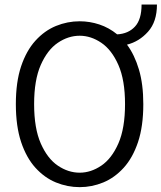

<svg xmlns="http://www.w3.org/2000/svg" viewBox="-20 -798 698 830"><path d="M324.5 11Q271.5 11 222 -9.2Q172.5 -29.5 133.2 -72.8Q94 -116 71.2 -184.2Q48.5 -252.5 48.5 -348Q48.5 -443.5 71.2 -511.2Q94 -579 133.2 -622.2Q172.5 -665.5 222 -685.8Q271.5 -706 324.5 -706Q368 -706 409.5 -692.2Q451 -678.5 486.5 -649.5Q534.5 -652 563.2 -682.8Q592 -713.5 592 -778.5H658.5Q658.5 -704 620 -661Q581.5 -618 529 -605Q561.5 -561.5 580.5 -497.8Q599.5 -434 599.5 -348Q599.5 -252.5 576.8 -184.2Q554 -116 514.8 -72.8Q475.5 -29.5 426.2 -9.2Q377 11 324.5 11ZM324.5 -51.5Q373 -51.5 418 -82Q463 -112.5 491.8 -178Q520.5 -243.5 520.5 -348Q520.5 -452 491.8 -517.2Q463 -582.5 418 -613Q373 -643.5 324.5 -643.5Q275 -643.5 230 -613Q185 -582.5 156.2 -517.2Q127.5 -452 127.5 -348Q127.5 -243.5 156.2 -178Q185 -112.5 230 -82Q275 -51.5 324.5 -51.5Z"/></svg>

Font: Trispace Light
Style: Regular
Weight: 300
Designer: Tyler Finck
Foundry: Etcetera Type Company
Version: Version 1.210; ttfautohint (v1.8.3)